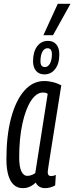

<svg xmlns="http://www.w3.org/2000/svg" viewBox="-20 -967 386 997"><path d="M214.1 10Q202.4 10 192.9 6.5Q183.5 3.1 176.6 -3.5Q169.7 -10 165.3 -19.1Q156.7 -10.3 146.3 -3.8Q135.9 2.8 124.2 6.4Q112.5 10 98 10Q70.8 10 51.8 -7.1Q32.8 -24.2 23 -57.9Q13.3 -91.6 13.3 -140.3Q13.3 -263.2 37.6 -354.3Q61.9 -445.5 106 -495.9Q150.2 -546.2 209.4 -546.2Q221.6 -546.2 233.4 -544.6Q245.2 -543 256.7 -540Q268.2 -537.1 278.4 -533Q288.6 -528.9 298.3 -524Q278.2 -398.5 265.3 -316.7Q252.3 -235 244.6 -186.8Q236.9 -138.6 233.4 -115.1Q229.8 -91.5 228.8 -83.6Q227.8 -75.7 227.8 -73.7Q227.8 -63.3 231.9 -58Q236 -52.8 245.7 -52.8Q251.9 -52.8 257.5 -54.2Q263.1 -55.6 269.9 -58.6L266.5 -4.3Q256.3 1.5 242.6 5.8Q228.9 10 214.1 10ZM163.2 -68.6 227.7 -479.9Q222.3 -483.7 216.5 -485Q210.7 -486.4 202.5 -486.4Q169.1 -486.4 141.2 -444.1Q113.3 -401.7 96.5 -325.8Q79.7 -249.8 79.7 -149.1Q79.7 -101.8 90.8 -77.9Q101.9 -53.9 121.8 -53.9Q129.3 -53.9 136.6 -55.8Q144 -57.6 151 -60.9Q158 -64.2 163.2 -68.6ZM210.3 -580.7Q183.3 -580.7 167.5 -598.7Q151.6 -616.8 151.6 -649.1Q151.6 -698 172.8 -726.3Q193.9 -754.7 229.3 -754.7Q257 -754.7 272.5 -736.3Q288 -717.9 288 -684.2Q288 -636.4 266.5 -608.5Q245 -580.7 210.3 -580.7ZM213.3 -618.8Q229.1 -618.8 239.3 -636.8Q249.5 -654.9 249.5 -685.5Q249.5 -716.6 226.3 -716.6Q210.1 -716.6 200.1 -698.2Q190.1 -679.8 190.1 -648.5Q190.1 -618.8 213.3 -618.8ZM205.3 -784.1 279.9 -947.1H345.9L255.2 -784.1Z"/></svg>

Font: Georama ExtraCondensed Thin
Style: Italic
Weight: 100
Width: 2
Italic angle: -9°
Designer: Jean-Baptiste Levee
Foundry: Production Type
Version: Version 1.001